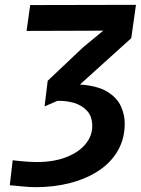

<svg xmlns="http://www.w3.org/2000/svg" viewBox="-20 -768 583 795"><path d="M127.5 7Q105 7 76 4.2Q47 1.5 20.5 -1L32.5 -104.5Q46.5 -102.5 65 -100.8Q83.5 -99 101.2 -98Q119 -97 131.5 -97Q202 -97 253.8 -117Q305.5 -137 333.8 -171Q362 -205 362 -246Q362 -285.5 340.8 -308.8Q319.5 -332 286.8 -341.8Q254 -351.5 218 -350.5L164.5 -327.5L177.5 -433.5L324.5 -572.5L407.5 -641L90 -640L105 -747L543 -748L523.5 -610L311 -418Q384 -413 424.2 -388.2Q464.5 -363.5 480.5 -328.2Q496.5 -293 496.5 -256.5Q496.5 -194.5 468.5 -145.2Q440.5 -96 390 -62.2Q339.5 -28.5 272.5 -10.8Q205.5 7 127.5 7Z"/></svg>

Font: Merriweather Sans SemiBold
Style: Italic
Weight: 600
Italic angle: -7.5°
Designer: Eben Sorkin
Foundry: Eben Sorkin
Version: Version 2.001